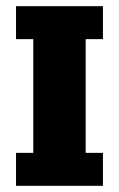

<svg xmlns="http://www.w3.org/2000/svg" viewBox="-20 -603 386 623"><path d="M32 0V-107H88V-476H32V-583H314V-476H258V-107H314V0Z"/></svg>

Font: Rokkitt ExtraBold
Style: Regular
Weight: 800
Version: Version 3.103